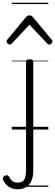

<svg xmlns="http://www.w3.org/2000/svg" viewBox="-86 -950 404 1408"><path d="M42 438Q3 438 -24 418Q-51 398 -64 368Q-67 359 -64 352Q-61 345 -53 340Q-40 333 -33 335Q-26 337 -20 346Q-9 367 5.5 378Q20 389 43 389Q81 389 93 364.5Q105 340 105 300V-496Q105 -506 111.5 -510.5Q118 -515 131 -515Q145 -515 151.5 -510.5Q158 -506 158 -496V301Q158 345 144.5 376Q131 407 105.5 422.5Q80 438 42 438ZM-15 -623Q-23 -623 -30.5 -631Q-38 -639 -38 -647Q-38 -649 -37 -652Q-36 -655 -33 -659L105 -825Q110 -831 115.5 -834Q121 -837 130 -837Q139 -837 144.5 -834Q150 -831 155 -825L293 -659Q297 -655 298 -652Q299 -649 299 -647Q299 -639 291 -631Q283 -623 275 -623Q270 -623 266.5 -625.5Q263 -628 259 -632L130 -769L2 -632Q-2 -628 -6 -625.5Q-10 -623 -15 -623ZM0 410H268V420H0ZM0 -20H268V0H0ZM0 -505H268V-500H0ZM0 -930H268V-920H0Z"/></svg>

Font: Playwrite DE Grund Guides
Style: Regular
Weight: 400
Designer: Veronika Burian, José Scaglione
Foundry: TypeTogether
Version: Version 1.003